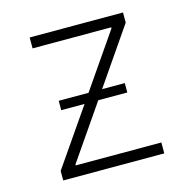

<svg xmlns="http://www.w3.org/2000/svg" viewBox="-86 -630 705 714"><g transform="rotate(-15 266.5 -273.0)"><path d="M71.8 0H460.9V-42H131.3V-45.9L274.9 -254.4H386.7V-290.5H299.3L448.2 -506.8V-545.9H88.9V-503.9H391.6V-500L247.1 -290.5H132.3V-254.4H222.2L71.8 -36.6Z"/></g></svg>

Font: Raveo ExtraLight
Style: Regular
Weight: 200
Designer: Jakub Foglar, Rasmus Andersson (Inter)
Foundry: Jakubfoglar.com
Version: Version 1.100;Glyphs 3.2.3 (3260)